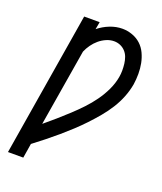

<svg xmlns="http://www.w3.org/2000/svg" viewBox="-138 -832 775 920"><g transform="rotate(20 250.0 -371.5)"><path d="M13 0 134 -735H213L206 -697Q232 -718 263.5 -730.5Q295 -743 327 -743Q353 -743 378 -734Q403 -725 421.5 -708Q440 -691 451 -667.5Q462 -644 467 -618.5Q472 -593 472 -565.5Q472 -538 468 -511Q462 -477 449 -444Q436 -411 416.5 -380Q397 -349 373.5 -321Q350 -293 325 -266.5Q300 -240 273 -215Q246 -190 218 -166Q190 -142 161 -119Q132 -96 103 -74L91 0ZM121 -183Q150 -207 178 -231.5Q206 -256 233 -281Q260 -306 285.5 -333Q311 -360 332.5 -390Q354 -420 369.5 -453Q385 -486 391 -520Q394 -537 394 -554.5Q394 -572 392 -588.5Q390 -605 384.5 -620.5Q379 -636 368 -648Q357 -660 342 -666.5Q327 -673 310 -673Q290 -673 270.5 -664.5Q251 -656 235 -642.5Q219 -629 206.5 -611.5Q194 -594 186 -575Z"/></g></svg>

Font: Iosevka Slab
Style: Italic
Weight: 400
Italic angle: -9°
Monospace: yes
Designer: Belleve Invis
Foundry: Belleve Invis
Version: Version 11.1.0; ttfautohint (v1.8.3)